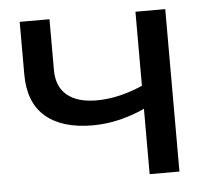

<svg xmlns="http://www.w3.org/2000/svg" viewBox="-44 -577 697 624"><g transform="rotate(-5 305.0 -265.0)"><path d="M42.1 -358.3V-529.9H139.3V-364.3Q139.3 -309.6 173.3 -281.7Q207.3 -253.9 269 -253.9Q344.4 -253.9 427.1 -291.6L427 -216.7Q338.3 -174.1 249.3 -174.1Q150.3 -174.1 96.2 -220.1Q42.1 -266.1 42.1 -358.3ZM419.7 -529.9H516.9V0H419.7Z"/></g></svg>

Font: iiserrat Thin
Style: Regular
Weight: 100
Designer: Akira Ohta
Foundry: Akira Ohta
Version: Version 1.200;Glyphs 3.3.1 (3343)